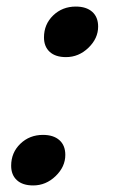

<svg xmlns="http://www.w3.org/2000/svg" viewBox="-20 -551 351 585"><path d="M211 -531Q243 -531 261 -515Q279 -499 279 -470Q279 -434 249.5 -405.5Q220 -377 181 -377Q149 -377 131.5 -393Q114 -409 114 -437Q114 -477 142 -504Q170 -531 211 -531ZM111 -140Q143 -140 161 -124Q179 -108 179 -79Q179 -43 149.5 -14.5Q120 14 81 14Q49 14 31.5 -2Q14 -18 14 -46Q14 -86 42 -113Q70 -140 111 -140Z"/></svg>

Font: Playfair Display SC
Style: Bold Italic
Weight: 700
Italic angle: -14°
Designer: Claus Eggers Sørensen
Foundry: Claus Eggers Sørensen
Version: Version 1.200; ttfautohint (v1.6)